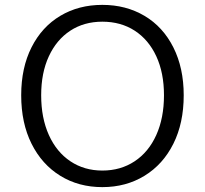

<svg xmlns="http://www.w3.org/2000/svg" viewBox="-20 -755 841 788"><path d="M67 -364Q67 -477 109.5 -561Q152 -645 227.5 -690Q303 -735 400 -735Q497 -735 573 -690Q649 -645 691.5 -560.5Q734 -476 734 -364Q734 -250 691.5 -165Q649 -80 573 -33.5Q497 13 400 13Q303 13 227.5 -33.5Q152 -80 109.5 -165Q67 -250 67 -364ZM653 -364Q653 -456 621.5 -524Q590 -592 533 -629Q476 -666 400 -666Q325 -666 268.5 -629Q212 -592 180.5 -524Q149 -456 149 -364Q149 -271 180.5 -201Q212 -131 269 -93Q326 -55 400 -55Q475 -55 532.5 -93Q590 -131 621.5 -201Q653 -271 653 -364Z"/></svg>

Font: Nebula Sans Book
Style: Regular
Weight: 400
Designer: Paul D. Hunt for Adobe (as Source Sans)
Foundry: Nebula Entertainment & Broadcasting LLC
Version: Version 1.010